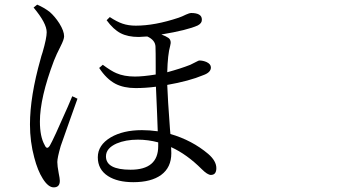

<svg xmlns="http://www.w3.org/2000/svg" viewBox="-20 -768 1540 829"><path d="M211.9 41Q188.5 41 165 3.9Q142.6 -31.2 127.9 -87.9Q109.4 -156.2 109.4 -230.5Q109.4 -351.6 155.3 -513.7Q157.2 -522.5 164.1 -543Q181.6 -603.5 181.6 -628.9Q181.6 -668 125 -735.4L140.6 -748Q169.9 -735.4 194.3 -716.8Q216.8 -697.3 236.3 -667Q256.8 -633.8 256.8 -611.3Q256.8 -597.7 241.2 -567.4Q223.6 -533.2 212.9 -505.9Q152.3 -345.7 152.3 -243.2Q152.3 -177.7 172.9 -141.6Q182.6 -119.1 195.3 -139.6Q210 -164.1 272.5 -306.6Q287.1 -340.8 292 -352.5L314.5 -341.8Q306.6 -320.3 284.2 -256.8Q250 -161.1 242.2 -137.7Q227.5 -86.9 227.5 -68.4Q227.5 -51.8 233.4 -20.5Q238.3 2.9 238.3 12.7Q238.3 41 211.9 41ZM555.7 18.6Q487.3 18.6 446.3 -7.8Q402.3 -36.1 402.3 -88.9Q402.3 -141.6 458 -174.8Q511.7 -206.1 592.8 -206.1Q625 -206.1 661.1 -201.2Q660.2 -225.6 658.2 -279.3Q654.3 -359.4 653.3 -393.6Q608.4 -387.7 565.4 -387.7Q514.6 -387.7 478.5 -406.2Q439.5 -426.8 408.2 -474.6L423.8 -488.3Q460.9 -460.9 482.4 -452.1Q515.6 -437.5 562.5 -437.5Q597.7 -437.5 652.3 -446.3Q652.3 -458 652.3 -481.4Q652.3 -547.9 651.4 -566.4Q650.4 -594.7 616.2 -610.4Q615.2 -610.4 613.3 -610.4Q588.9 -608.4 579.1 -608.4Q532.2 -608.4 501 -624.5Q469.7 -640.6 440.4 -680.7L454.1 -694.3Q485.4 -673.8 508.8 -666Q534.2 -657.2 566.4 -657.2Q648.4 -657.2 751 -691.4Q765.6 -696.3 783.2 -705.1Q798.8 -711.9 804.7 -711.9Q851.6 -711.9 851.6 -683.6Q852.5 -668 834 -658.2Q789.1 -637.7 676.8 -619.1Q695.3 -612.3 707 -604.5Q721.7 -593.8 714.8 -570.3Q704.1 -533.2 702.1 -456.1Q759.8 -471.7 801.8 -488.3Q814.5 -494.1 829.1 -502Q837.9 -506.8 840.8 -506.8Q856.4 -506.8 872.1 -500Q890.6 -491.2 890.6 -476.6Q890.6 -455.1 857.4 -443.4Q796.9 -418 702.1 -401.4Q704.1 -342.8 713.9 -210.9Q714.8 -196.3 715.8 -189.5Q809.6 -162.1 878.9 -103.5Q914.1 -73.2 914.1 -42Q914.1 -12.7 890.6 -12.7Q876 -12.7 850.6 -38.1Q787.1 -101.6 718.8 -132.8Q719.7 -123 719.7 -106.4Q719.7 -44.9 675.8 -12.7Q632.8 18.6 555.7 18.6ZM543.9 -35.2Q663.1 -35.2 663.1 -136.7V-153.3Q619.1 -165 575.2 -165Q522.5 -165 483.4 -148.4Q437.5 -127.9 437.5 -92.8Q437.5 -35.2 543.9 -35.2Z"/></svg>

Font: Bpmf Zihi Box R
Style: R
Weight: 400
Foundry: But Ko
Version: Version 1.320